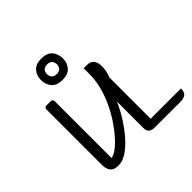

<svg xmlns="http://www.w3.org/2000/svg" viewBox="-236 -1231 1479 1479"><g transform="rotate(-45 503.5 -492.0)"><path d="M587 -347Q555 -275 513.5 -211Q472 -147 426.5 -97Q381 -47 336 -18.5Q291 10 250 10Q198 10 179 -16.5Q160 -43 160 -80V-690Q160 -698 166 -704Q172 -710 180 -710H230Q238 -710 244 -704Q250 -698 250 -690V-70Q271 -70 304 -93Q337 -116 375 -157.5Q413 -199 450.5 -254Q488 -309 519 -373.5Q550 -438 568.5 -507.5Q587 -577 587 -647V-710H623Q698 -710 698 -619Q698 -592 692 -567Q686 -542 677 -519V-70H1007Q1007 -27 985 -13.5Q963 0 937 0H648Q626 0 606.5 -11.5Q587 -23 587 -60ZM409 -761Q348 -761 319 -794.5Q290 -828 290 -877Q290 -927 319 -960.5Q348 -994 409 -994Q470 -994 499 -960.5Q528 -927 528 -877Q528 -828 499 -794.5Q470 -761 409 -761ZM409 -825Q437 -825 450 -840Q463 -855 463 -877Q463 -900 450 -915Q437 -930 409 -930Q381 -930 368 -915Q355 -900 355 -877Q355 -855 368 -840Q381 -825 409 -825Z"/></g></svg>

Font: Warnes
Style: Regular
Weight: 400
Designer: Eduardo Rodriguez Tunni
Foundry: Eduardo Rodriguez Tunni
Version: Version 1.002; ttfautohint (v1.8.4.7-5d5b);gftools[0.9.23]